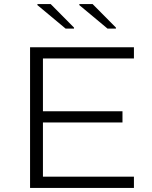

<svg xmlns="http://www.w3.org/2000/svg" viewBox="-20 -919 743 939"><path d="M127 0V-688H635V-633H190V-375H579V-320H190V-55H635V0ZM547 -779H506L368 -894V-899H433L547 -784ZM342 -779H301L163 -894V-899H228L342 -784Z"/></svg>

Font: Saira Expanded Light
Style: Regular
Weight: 300
Width: 7
Designer: Hector Gatti with collaboration of the Omnibus-Type team
Foundry: Omnibus-Type
Version: Version 1.101